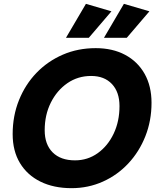

<svg xmlns="http://www.w3.org/2000/svg" viewBox="-20 -971 821 1001"><path d="M353 10Q260 10 191 -24Q122 -58 84 -121Q46 -184 46 -272Q46 -367 79 -449Q112 -531 170.5 -591.5Q229 -652 307.5 -686Q386 -720 479 -720Q567 -720 632.5 -685Q698 -650 734 -586Q770 -522 770 -435Q770 -342 738 -261Q706 -180 649 -119Q592 -58 516 -24Q440 10 353 10ZM371 -135Q437 -135 489.5 -172.5Q542 -210 572.5 -274Q603 -338 603 -418Q603 -491 563.5 -533Q524 -575 455 -575Q386 -575 331.5 -537.5Q277 -500 245 -436Q213 -372 213 -292Q213 -218 254.5 -176.5Q296 -135 371 -135ZM641 -774H522L626 -951L759 -912ZM443 -774H324L428 -951L561 -912Z"/></svg>

Font: Livvic
Style: Bold Italic
Weight: 700
Italic angle: -10°
Designer: Jacques Le Bailly, Baron von Fonthausen
Version: Version 1.001; ttfautohint (v1.8.2)